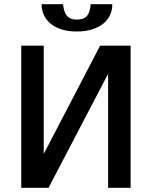

<svg xmlns="http://www.w3.org/2000/svg" viewBox="-20 -893 722 913"><path d="M81.1 0V-675.8H188V-161.1L456.1 -675.8H601.1V0H494.1V-542L210.9 0ZM514.2 -873Q514.2 -845.7 503.4 -822Q492.7 -798.3 471.2 -780.8Q449.7 -763.2 418 -753.2Q386.2 -743.2 344.7 -743.2Q302.2 -743.2 271 -753.7Q239.7 -764.2 219 -782Q198.2 -799.8 188 -823.2Q177.7 -846.7 177.7 -873H279.8Q283.2 -835.4 298.6 -817.6Q314 -799.8 344.7 -799.8Q378.4 -799.8 393.6 -817.1Q408.7 -834.5 411.1 -873Z"/></svg>

Font: Lorenzo Sans Medium
Style: Regular
Weight: 500
Foundry: Intel Corporation
Version: Version 1.00; ttfautohint (v1.5)